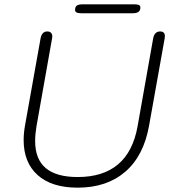

<svg xmlns="http://www.w3.org/2000/svg" viewBox="-20 -855 793 885"><path d="M89 -209Q89 -241 95 -275L167 -678Q173 -710 198 -710Q209 -710 215 -704Q221 -698 221 -687Q221 -681 220 -678L148 -272Q142 -236 142 -205Q142 -121 191 -80Q240 -39 338 -39Q572 -39 614 -272L686 -678Q692 -710 718 -710Q740 -710 740 -688Q740 -682 739 -678L667 -275Q642 -136 557 -63Q472 10 338 10Q218 10 153.5 -48Q89 -106 89 -209ZM326 -809Q326 -824 334.5 -829.5Q343 -835 360 -835H600Q613 -835 620 -832Q627 -829 627 -820Q627 -794 593 -794H353Q326 -794 326 -809Z"/></svg>

Font: Kodchasan ExtraLight
Style: Italic
Weight: 275
Italic angle: -10°
Version: Version 1.000; ttfautohint (v1.6)